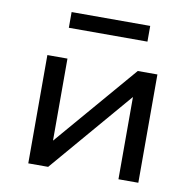

<svg xmlns="http://www.w3.org/2000/svg" viewBox="-79 -786 875 866"><g transform="rotate(10 358.5 -353.0)"><path d="M106 0V-496H198V-119H197L520 -496H610V0H519V-378H520L197 0ZM180 -634V-706H540V-634Z"/></g></svg>

Font: Nunito Sans 7pt SemiExpanded
Style: Regular
Weight: 400
Width: 6
Designer: Vernon Adams
Foundry: Vernon Adams
Version: Version 3.101;gftools[0.9.27]